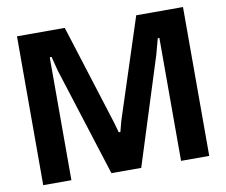

<svg xmlns="http://www.w3.org/2000/svg" viewBox="-79 -828 1092 926"><g transform="rotate(-10 466.5 -364.5)"><path d="M60 0V-729H294L448 -241L463 -188H471L485 -241L644 -729H873V0H735V-533V-602H727L707 -527L540 0H394L225 -532L207 -602H198V-533V0Z"/></g></svg>

Font: Hubot Sans Condensed ExtraLight SemiBold
Style: Regular
Weight: 600
Version: Version 2.000